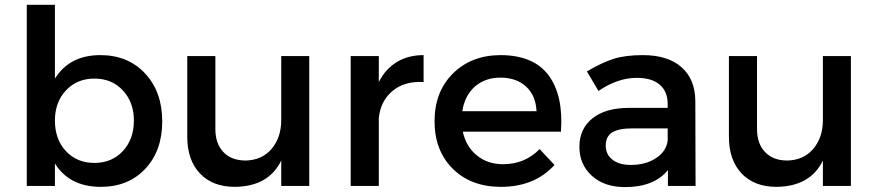

<svg xmlns="http://www.w3.org/2000/svg" viewBox="-20 -762 3593 787"><path d="M89.8 0V-742.2H205.1V-439.9Q265.6 -536.1 391.1 -536.1Q504.4 -536.1 574.7 -460.9Q645 -385.7 645 -264.2Q645 -144.5 575.7 -70.3Q506.3 3.9 393.1 3.9Q265.1 3.9 205.1 -91.8V0ZM205.1 -268.1Q205.1 -190.9 250.2 -142.6Q295.4 -94.2 367.2 -94.2Q438.5 -94.2 483.6 -142.8Q528.8 -191.4 528.8 -268.1Q528.8 -342.8 483.6 -391.4Q438.5 -439.9 367.2 -439.9Q295.9 -439.9 250.5 -391.6Q205.1 -343.3 205.1 -268.1Z M747.6 -201.2V-532.2H862.8V-232.9Q862.8 -172.9 896 -138.4Q929.2 -104 986.8 -104Q1054.2 -105.5 1093.5 -152.1Q1132.8 -198.7 1132.8 -270V-532.2H1247.6V0H1132.8V-104Q1081.1 2.4 942.9 3.9Q851.6 3.9 799.6 -51Q747.6 -106 747.6 -201.2Z M1417.5 0V-532.2H1532.7V-425.8Q1560.1 -479.5 1606.7 -507.8Q1653.3 -536.1 1716.3 -536.1V-425.8Q1637.7 -430.2 1588.6 -388.9Q1539.6 -347.7 1532.7 -277.8V0Z M2030.3 -536.1Q2167 -536.1 2228.5 -453.4Q2290 -370.6 2279.3 -222.2H1877Q1890.6 -160.6 1934.8 -124.8Q1979 -88.9 2042 -88.9Q2131.3 -88.9 2191.9 -150.9L2252.9 -85.9Q2171.4 3.9 2033.2 3.9Q1910.6 3.9 1835.9 -70.3Q1761.2 -144.5 1761.2 -265.1Q1761.2 -385.7 1836.2 -460.4Q1911.1 -535.2 2030.3 -536.1ZM1875 -306.2H2179.2Q2176.3 -370.1 2136.5 -407Q2096.7 -443.8 2031.2 -443.8Q1968.3 -443.8 1926.5 -407Q1884.8 -370.1 1875 -306.2Z M2355 -160.2Q2355 -233.9 2408 -276.6Q2460.9 -319.3 2556.2 -319.8H2716.8V-335.9Q2716.8 -386.7 2684.3 -414.8Q2651.9 -442.9 2589.8 -442.9Q2512.2 -442.9 2433.1 -389.2L2385.7 -469.2Q2446.8 -505.4 2495.1 -520.8Q2543.5 -536.1 2614.7 -536.1Q2717.3 -536.1 2773.2 -486.8Q2829.1 -437.5 2830.1 -349.1L2831.1 0H2717.8V-64.9Q2661.1 4.9 2542 4.9Q2457 4.9 2406 -41.5Q2355 -87.9 2355 -160.2ZM2462.9 -165Q2462.9 -128.9 2490.5 -107.4Q2518.1 -85.9 2565.9 -85.9Q2627.4 -85.9 2669.9 -114.5Q2712.4 -143.1 2716.8 -187V-235.8H2572.8Q2515.6 -235.8 2489.3 -219.2Q2462.9 -202.6 2462.9 -165Z M2967.8 -201.2V-532.2H3083V-232.9Q3083 -172.9 3116.2 -138.4Q3149.4 -104 3207 -104Q3274.4 -105.5 3313.7 -152.1Q3353 -198.7 3353 -270V-532.2H3467.8V0H3353V-104Q3301.3 2.4 3163.1 3.9Q3071.8 3.9 3019.8 -51Q2967.8 -106 2967.8 -201.2Z"/></svg>

Font: Trueno
Style: Regular
Weight: 400
Designer: Julieta Ulanovsky
Foundry: Julieta Ulanovsky
Version: Version 3.001b | FøM Fix